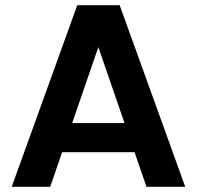

<svg xmlns="http://www.w3.org/2000/svg" viewBox="-20 -718 756 738"><path d="M440 -698 692 0H543L328 -624H388L173 0H25L277 -698ZM168 -245H538L574 -133H132Z"/></svg>

Font: Parkinsans SemiBold
Style: Regular
Weight: 600
Designer: Red Stone, Indian Type Foundry
Foundry: Indian Type Foundry
Version: Version 1.000